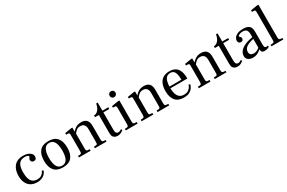

<svg xmlns="http://www.w3.org/2000/svg" viewBox="126 -1901 4662 3120"><g transform="rotate(-30 2457.0 -340.5)"><path d="M265 11Q195 11 146.5 -19Q98 -49 73.5 -103Q49 -157 49 -230Q49 -283 62.5 -328.5Q76 -374 103 -407.5Q130 -441 173 -460Q216 -479 274 -479Q322 -479 359.5 -466Q397 -453 419 -429Q441 -405 441 -370Q441 -345 428 -329.5Q415 -314 389 -314Q364 -314 351 -328Q338 -342 338 -363Q338 -379 343.5 -388Q349 -397 354.5 -403Q360 -409 360 -417Q360 -431 339.5 -439.5Q319 -448 287 -448Q245 -448 212.5 -429.5Q180 -411 161.5 -366Q143 -321 143 -241Q143 -165 160.5 -118Q178 -71 210.5 -50Q243 -29 287 -29Q332 -29 359.5 -45Q387 -61 402 -82.5Q417 -104 423 -118L447 -104Q443 -91 432 -72Q421 -53 400.5 -34Q380 -15 347 -2Q314 11 265 11Z M749 11Q638 11 584.5 -51.5Q531 -114 531 -234Q531 -353 584.5 -416.5Q638 -480 749 -480Q860 -480 913.5 -417Q967 -354 967 -235Q967 -114 913.5 -51.5Q860 11 749 11ZM749 -21Q814 -21 843.5 -76.5Q873 -132 873 -235Q873 -339 842.5 -393.5Q812 -448 748 -448Q684 -448 654 -393Q624 -338 624 -234Q624 -131 654.5 -76Q685 -21 749 -21Z M1349 0V-29Q1379 -29 1393 -32Q1407 -35 1411 -46Q1415 -57 1415 -81V-324Q1415 -354 1406 -378Q1397 -402 1376.5 -416.5Q1356 -431 1322 -431Q1276 -431 1247 -406Q1218 -381 1195 -348V-391Q1219 -421 1244 -440.5Q1269 -460 1298.5 -469.5Q1328 -479 1364 -479Q1432 -479 1465.5 -443Q1499 -407 1499 -335V-83Q1499 -60 1503 -48.5Q1507 -37 1521.5 -33Q1536 -29 1568 -29V0ZM1050 0V-29Q1083 -29 1097 -33Q1111 -37 1114.5 -48.5Q1118 -60 1118 -83V-381Q1118 -407 1112 -415.5Q1106 -424 1089 -424H1055V-454L1173 -474H1200V-400H1203V-81Q1203 -57 1207 -46Q1211 -35 1225.5 -32Q1240 -29 1269 -29V0Z M1774 11Q1751 11 1728 2.5Q1705 -6 1690.5 -29Q1676 -52 1676 -94V-436H1603V-466Q1640 -470 1666 -490.5Q1692 -511 1708 -544.5Q1724 -578 1731 -620H1760V-468H1871V-436H1760V-109Q1760 -66 1773.5 -49.5Q1787 -33 1811 -33Q1828 -33 1845 -41.5Q1862 -50 1872 -57L1883 -33Q1871 -24 1855.5 -13.5Q1840 -3 1820.5 4Q1801 11 1774 11Z M1929 0V-29Q1961 -29 1975.5 -33Q1990 -37 1993.5 -48.5Q1997 -60 1997 -83V-381Q1997 -407 1991 -415.5Q1985 -424 1968 -424H1933V-454L2055 -474H2082V-83Q2082 -59 2086 -47.5Q2090 -36 2104.5 -32.5Q2119 -29 2151 -29V0ZM2037 -562Q2012 -562 1997 -578Q1982 -594 1982 -616Q1982 -640 1997 -656Q2012 -672 2037 -672Q2054 -672 2066.5 -664.5Q2079 -657 2085.5 -644.5Q2092 -632 2092 -616Q2092 -594 2076.5 -578Q2061 -562 2037 -562Z M2525 0V-29Q2555 -29 2569 -32Q2583 -35 2587 -46Q2591 -57 2591 -81V-324Q2591 -354 2582 -378Q2573 -402 2552.5 -416.5Q2532 -431 2498 -431Q2452 -431 2423 -406Q2394 -381 2371 -348V-391Q2395 -421 2420 -440.5Q2445 -460 2474.5 -469.5Q2504 -479 2540 -479Q2608 -479 2641.5 -443Q2675 -407 2675 -335V-83Q2675 -60 2679 -48.5Q2683 -37 2697.5 -33Q2712 -29 2744 -29V0ZM2226 0V-29Q2259 -29 2273 -33Q2287 -37 2290.5 -48.5Q2294 -60 2294 -83V-381Q2294 -407 2288 -415.5Q2282 -424 2265 -424H2231V-454L2349 -474H2376V-400H2379V-81Q2379 -57 2383 -46Q2387 -35 2401.5 -32Q2416 -29 2445 -29V0Z M3018 11Q2909 11 2857.5 -52.5Q2806 -116 2806 -229Q2806 -307 2829.5 -363Q2853 -419 2900.5 -449Q2948 -479 3019 -479Q3082 -479 3121 -457.5Q3160 -436 3181 -400.5Q3202 -365 3209.5 -323Q3217 -281 3217 -239V-230H2881L2882 -262H3124Q3124 -322 3114.5 -363.5Q3105 -405 3082.5 -426.5Q3060 -448 3020 -448Q2978 -448 2951.5 -425Q2925 -402 2912.5 -357.5Q2900 -313 2899 -248Q2899 -205 2904.5 -166Q2910 -127 2925.5 -96Q2941 -65 2969.5 -47Q2998 -29 3044 -29Q3087 -29 3115 -44.5Q3143 -60 3160 -85Q3177 -110 3186 -136L3213 -124Q3202 -90 3180.5 -59Q3159 -28 3120.5 -8.5Q3082 11 3018 11Z M3598 0V-29Q3628 -29 3642 -32Q3656 -35 3660 -46Q3664 -57 3664 -81V-324Q3664 -354 3655 -378Q3646 -402 3625.5 -416.5Q3605 -431 3571 -431Q3525 -431 3496 -406Q3467 -381 3444 -348V-391Q3468 -421 3493 -440.5Q3518 -460 3547.5 -469.5Q3577 -479 3613 -479Q3681 -479 3714.5 -443Q3748 -407 3748 -335V-83Q3748 -60 3752 -48.5Q3756 -37 3770.5 -33Q3785 -29 3817 -29V0ZM3299 0V-29Q3332 -29 3346 -33Q3360 -37 3363.5 -48.5Q3367 -60 3367 -83V-381Q3367 -407 3361 -415.5Q3355 -424 3338 -424H3304V-454L3422 -474H3449V-400H3452V-81Q3452 -57 3456 -46Q3460 -35 3474.5 -32Q3489 -29 3518 -29V0Z M4023 11Q4000 11 3977 2.5Q3954 -6 3939.5 -29Q3925 -52 3925 -94V-436H3852V-466Q3889 -470 3915 -490.5Q3941 -511 3957 -544.5Q3973 -578 3980 -620H4009V-468H4120V-436H4009V-109Q4009 -66 4022.5 -49.5Q4036 -33 4060 -33Q4077 -33 4094 -41.5Q4111 -50 4121 -57L4132 -33Q4120 -24 4104.5 -13.5Q4089 -3 4069.5 4Q4050 11 4023 11Z M4531 10Q4513 10 4498.5 5Q4484 0 4475.5 -17Q4467 -34 4467 -70V-342Q4467 -390 4447 -416.5Q4427 -443 4376 -443Q4351 -443 4330.5 -436.5Q4310 -430 4297.5 -421Q4285 -412 4285 -404Q4285 -396 4292.5 -391Q4300 -386 4307.5 -378Q4315 -370 4315 -352Q4315 -331 4303 -318.5Q4291 -306 4269 -306Q4246 -306 4232.5 -320Q4219 -334 4219 -359Q4219 -389 4238.5 -416Q4258 -443 4299 -460.5Q4340 -478 4403 -478Q4475 -478 4513 -448.5Q4551 -419 4551 -339V-102Q4551 -62 4559.5 -48Q4568 -34 4587 -34Q4596 -34 4602 -36Q4608 -38 4615 -41L4622 -16Q4611 -9 4589.5 0.5Q4568 10 4531 10ZM4317 11Q4265 11 4229 -13.5Q4193 -38 4193 -89Q4193 -137 4227 -177.5Q4261 -218 4327.5 -246.5Q4394 -275 4491 -287V-257Q4386 -238 4334.5 -203Q4283 -168 4283 -113Q4283 -78 4303.5 -60.5Q4324 -43 4361 -43Q4388 -43 4411 -53Q4434 -63 4453.5 -77.5Q4473 -92 4490 -106V-74Q4464 -50 4437.5 -31Q4411 -12 4382 -0.5Q4353 11 4317 11Z M4663 0V-29Q4696 -29 4710.5 -33Q4725 -37 4728.5 -48.5Q4732 -60 4732 -83V-599Q4732 -625 4726 -633.5Q4720 -642 4702 -642H4668V-672L4789 -692H4817V-83Q4817 -60 4821 -48.5Q4825 -37 4839.5 -33Q4854 -29 4885 -29V0Z"/></g></svg>

Font: Frank Ruhl Libre
Style: Regular
Weight: 400
Designer: Yanek Iontef
Foundry: Fontef
Version: Version 6.004